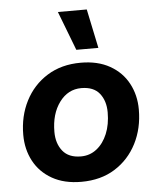

<svg xmlns="http://www.w3.org/2000/svg" viewBox="-53 -786 690 841"><g transform="rotate(-5 292.0 -365.0)"><path d="M271 10Q196 10 143 -20Q90 -50 62.5 -101.5Q35 -153 35 -217Q35 -299 69 -365.5Q103 -432 165.5 -471Q228 -510 313 -510Q388 -510 441 -480Q494 -450 521.5 -398.5Q549 -347 549 -284Q549 -201 515 -134.5Q481 -68 419 -29Q357 10 271 10ZM279 -101Q318 -101 348 -124.5Q378 -148 395 -189Q412 -230 412 -283Q412 -334 386 -366.5Q360 -399 306 -399Q247 -399 209.5 -348Q172 -297 172 -218Q172 -167 198.5 -134Q225 -101 279 -101ZM360 -740 396 -568H299L233 -740Z"/></g></svg>

Font: Prodigy Sans SemiBold
Style: Italic
Weight: 600
Italic angle: -13°
Designer: Wei Huang
Foundry: Wei Huang
Version: Version 1.003; ttfautohint (v1.8.3)